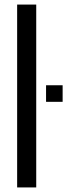

<svg xmlns="http://www.w3.org/2000/svg" viewBox="-20 -820 305 840"><path d="M55 0V-800H138.5V0ZM181.5 -374.5V-447H254V-374.5Z"/></svg>

Font: Big Shoulders
Style: Regular
Weight: 400
Designer: Patric King
Foundry: XO Type Co
Version: Version 2.002